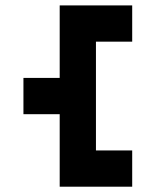

<svg xmlns="http://www.w3.org/2000/svg" viewBox="-20 -704 587 724"><path d="M478.5 -683.6V-546.9H341.8V-136.7H478.5V0H205.1V-273.4H68.4V-410.2H205.1V-683.6Z"/></svg>

Font: DatCub
Style: Bold
Weight: 700
Designer: GGBot
Version: 1.00